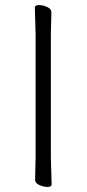

<svg xmlns="http://www.w3.org/2000/svg" viewBox="-20 -725 344 755"><path d="M183 0Q183 10 167 10Q151 10 134.5 2.5Q118 -5 118 -18L120 -107V-589L117 -695Q117 -705 133 -705Q149 -705 165.5 -697.5Q182 -690 182 -677L180 -588V-106Z"/></svg>

Font: LXGW WenKai TC Light
Style: Regular
Weight: 300
Designer: LXGW / Fontworks Inc.
Foundry: LXGW / Fontworks Inc.
Version: Version 1.330